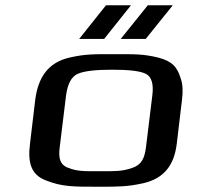

<svg xmlns="http://www.w3.org/2000/svg" viewBox="-20 -700 750 730"><path d="M672 -321C676 -353 675 -380 667 -402C654 -445 635 -467 582 -481C524 -495 494 -494 415 -494C336 -494 305 -495 244 -481C162 -462 125 -405 114 -321L94 -153C85 -82 98 -35 155 -14C215 10 257 10 353 10C429 10 464 10 523 -3C604 -21 642 -72 652 -153ZM535 -140C530 -100 519 -74 484 -62C444 -48 419 -49 360 -49C300 -49 275 -48 239 -62C207 -74 202 -100 207 -140L231 -336C237 -381 251 -408 275 -419C299 -430 343 -435 407 -435C471 -435 514 -430 535 -419C556 -408 565 -381 559 -336ZM376 -552 478 -680H383L281 -552ZM534 -552 637 -680H542L439 -552Z"/></svg>

Font: Gamestation Extended
Style: Italic
Weight: 400
Width: 7
Designer: Jonas Hecksher
Foundry: Jonas Hecksher, Playtypeª, e-types AS
Version: Version 1.003